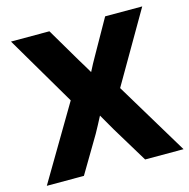

<svg xmlns="http://www.w3.org/2000/svg" viewBox="-98 -750 833 845"><g transform="rotate(-15 318.0 -327.0)"><path d="M182 0 280 -165C293 -189 306 -212 319 -238C333 -214 347 -189 361 -165L461 0H636L436 -332L623 -654H454L366 -498C354 -477 343 -457 331 -433C317 -456 306 -476 292 -498L200 -654H25L212 -336L13 0Z"/></g></svg>

Font: Falling Sky
Style: ExBd
Weight: 400
Designer: Paul D. Hunt
Foundry: Adobe Systems Incorporated
Version: Version 1.02